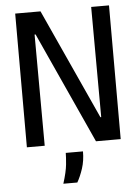

<svg xmlns="http://www.w3.org/2000/svg" viewBox="-58 -705 685 944"><g transform="rotate(-5 284.5 -233.0)"><path d="M53 0V-660H178L426 -116H430L428 -660H516V0H394L144 -549H139L141 0ZM216 194Q234 137 237.5 101Q241 65 241 44H326Q326 90 313.5 128Q301 166 285 194Z"/></g></svg>

Font: Bricolage Grotesque 72pt SemiCondensed
Style: Regular
Weight: 400
Width: 4
Designer: Mathieu Triay
Foundry: Atelier Triay
Version: Version 1.001;gftools[0.9.33.dev8+g029e19f]